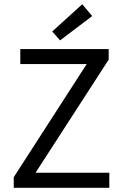

<svg xmlns="http://www.w3.org/2000/svg" viewBox="-20 -888 579 908"><path d="M227 -739 264 -697 416 -812 369 -868ZM45 -50V0H497V-71H148L494 -606V-656H76V-585H390Z"/></svg>

Font: Cambridge Sans
Style: Regular
Weight: 400
Version: Version 2.020;PS 002.020;hotconv 1.0.88;makeotf.lib2.5.64775